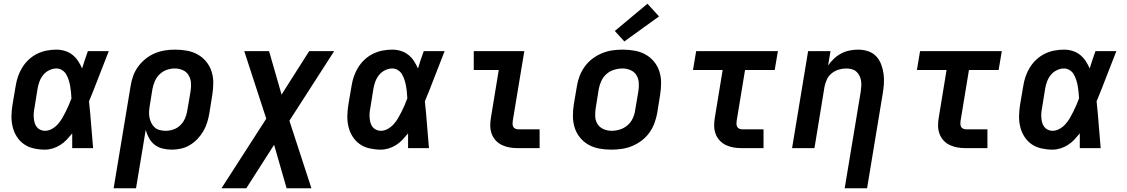

<svg xmlns="http://www.w3.org/2000/svg" viewBox="-20 -794 6040 1029"><path d="M221 8Q191 8 161.5 1.5Q132 -5 109 -21Q86 -37 70.5 -61Q55 -85 48 -113.5Q41 -142 41.5 -172Q42 -202 47 -233L64 -333Q68 -359 76.5 -384Q85 -409 99.5 -432.5Q114 -456 134.5 -475Q155 -494 179.5 -506Q204 -518 230.5 -523Q257 -528 282 -528Q306 -528 328.5 -521Q351 -514 368.5 -500Q386 -486 398.5 -467Q411 -448 420 -427Q427 -451 435 -474Q443 -497 451 -520H563Q536 -453 510.5 -385.5Q485 -318 457 -251Q464 -188 468.5 -125.5Q473 -63 479 0H367Q367 -20 367 -40Q367 -60 367 -79Q353 -62 337.5 -45.5Q322 -29 303 -17Q284 -5 263 1.5Q242 8 221 8ZM221 -93Q240 -93 258 -103Q276 -113 289.5 -128Q303 -143 313 -160Q323 -177 332 -195Q341 -213 348.5 -230.5Q356 -248 363 -267Q362 -283 360.5 -300Q359 -317 356 -333.5Q353 -350 348 -365.5Q343 -381 335 -395Q327 -409 313 -418Q299 -427 282 -427Q263 -427 243.5 -417.5Q224 -408 211 -391.5Q198 -375 191 -355.5Q184 -336 181 -317L165 -217Q162 -203 161 -189.5Q160 -176 161 -162.5Q162 -149 165.5 -136.5Q169 -124 176.5 -114Q184 -104 196 -98.5Q208 -93 221 -93Z M589 215 680 -333Q684 -360 693.5 -386.5Q703 -413 720 -436.5Q737 -460 760 -478.5Q783 -497 809 -508Q835 -519 862.5 -523.5Q890 -528 917 -528Q917 -528 917.5 -528Q918 -528 918 -528Q950 -528 981 -522.5Q1012 -517 1038.5 -502.5Q1065 -488 1084.5 -464.5Q1104 -441 1113.5 -412Q1123 -383 1123 -351Q1123 -319 1118 -287L1102 -187Q1098 -163 1090.5 -138.5Q1083 -114 1070 -91.5Q1057 -69 1038.5 -49.5Q1020 -30 997.5 -16.5Q975 -3 950 2.5Q925 8 901 8Q875 8 851 2Q827 -4 808.5 -18.5Q790 -33 778.5 -54Q767 -75 761 -98L709 215ZM868 -93Q889 -93 910.5 -100.5Q932 -108 948 -124.5Q964 -141 972.5 -161.5Q981 -182 984 -203L1001 -303Q1005 -327 1003.5 -349.5Q1002 -372 991 -390.5Q980 -409 960 -418Q940 -427 917 -427Q895 -427 873.5 -419.5Q852 -412 835.5 -396Q819 -380 810 -359Q801 -338 797 -317L783 -230Q780 -213 779 -197Q778 -181 781 -165Q784 -149 791 -135Q798 -121 809 -111Q820 -101 836 -97Q852 -93 868 -93Z M1167 215 1407 -158 1289 -520H1422L1489 -287L1637 -520H1771L1531 -147L1649 215H1516L1449 -18L1300 215Z M2021 8Q1991 8 1961.5 1.5Q1932 -5 1909 -21Q1886 -37 1870.5 -61Q1855 -85 1848 -113.5Q1841 -142 1841.5 -172Q1842 -202 1847 -233L1864 -333Q1868 -359 1876.5 -384Q1885 -409 1899.5 -432.5Q1914 -456 1934.5 -475Q1955 -494 1979.5 -506Q2004 -518 2030.5 -523Q2057 -528 2082 -528Q2106 -528 2128.5 -521Q2151 -514 2168.5 -500Q2186 -486 2198.5 -467Q2211 -448 2220 -427Q2227 -451 2235 -474Q2243 -497 2251 -520H2363Q2336 -453 2310.5 -385.5Q2285 -318 2257 -251Q2264 -188 2268.5 -125.5Q2273 -63 2279 0H2167Q2167 -20 2167 -40Q2167 -60 2167 -79Q2153 -62 2137.5 -45.5Q2122 -29 2103 -17Q2084 -5 2063 1.5Q2042 8 2021 8ZM2021 -93Q2040 -93 2058 -103Q2076 -113 2089.5 -128Q2103 -143 2113 -160Q2123 -177 2132 -195Q2141 -213 2148.5 -230.5Q2156 -248 2163 -267Q2162 -283 2160.5 -300Q2159 -317 2156 -333.5Q2153 -350 2148 -365.5Q2143 -381 2135 -395Q2127 -409 2113 -418Q2099 -427 2082 -427Q2063 -427 2043.5 -417.5Q2024 -408 2011 -391.5Q1998 -375 1991 -355.5Q1984 -336 1981 -317L1965 -217Q1962 -203 1961 -189.5Q1960 -176 1961 -162.5Q1962 -149 1965.5 -136.5Q1969 -124 1976.5 -114Q1984 -104 1996 -98.5Q2008 -93 2021 -93Z M2757 0Q2734 0 2712.5 -3.5Q2691 -7 2671.5 -16Q2652 -25 2637.5 -40.5Q2623 -56 2615.5 -76Q2608 -96 2607.5 -118Q2607 -140 2611 -163L2653 -419H2519V-520H2790L2728 -146Q2727 -138 2727 -130Q2727 -122 2730.5 -115Q2734 -108 2741.5 -104.5Q2749 -101 2757 -101H2872V0Z M3257 8Q3224 8 3193 2.5Q3162 -3 3135.5 -17.5Q3109 -32 3089.5 -55.5Q3070 -79 3060.5 -108Q3051 -137 3050.5 -169Q3050 -201 3055 -233L3072 -333Q3076 -360 3086.5 -387Q3097 -414 3114.5 -438Q3132 -462 3156 -480Q3180 -498 3207 -509Q3234 -520 3261.5 -524Q3289 -528 3317 -528Q3349 -528 3380.5 -522.5Q3412 -517 3438.5 -502.5Q3465 -488 3484.5 -464.5Q3504 -441 3513.5 -412Q3523 -383 3523 -351Q3523 -319 3518 -287L3502 -187Q3497 -160 3487 -133Q3477 -106 3459.5 -82Q3442 -58 3418 -40Q3394 -22 3367 -11Q3340 0 3312 4Q3284 8 3257 8ZM3258 -93Q3280 -93 3302.5 -100Q3325 -107 3343 -122.5Q3361 -138 3371 -159.5Q3381 -181 3384 -203L3401 -303Q3405 -327 3403.5 -350Q3402 -373 3391 -391Q3380 -409 3359.5 -418Q3339 -427 3316 -427Q3294 -427 3271 -420Q3248 -413 3230.5 -397.5Q3213 -382 3203 -360.5Q3193 -339 3189 -317L3173 -217Q3169 -193 3170 -170Q3171 -147 3182.5 -129Q3194 -111 3214.5 -102Q3235 -93 3258 -93ZM3326 -572 3275 -628 3450 -774 3512 -706Z M3957 0Q3934 0 3912.5 -3.5Q3891 -7 3871.5 -16Q3852 -25 3837.5 -40.5Q3823 -56 3815.5 -76Q3808 -96 3807.5 -118Q3807 -140 3811 -163L3853 -419H3694L3711 -520H4149L4132 -419H3973L3928 -146Q3927 -138 3927 -130Q3927 -122 3930.5 -115Q3934 -108 3941.5 -104.5Q3949 -101 3957 -101H4072V0Z M4507 215 4593 -303Q4595 -318 4596 -333Q4597 -348 4594.5 -362.5Q4592 -377 4585.5 -389.5Q4579 -402 4568.5 -411Q4558 -420 4544 -423.5Q4530 -427 4515 -427Q4495 -427 4475 -421Q4455 -415 4438 -401.5Q4421 -388 4412 -369Q4403 -350 4399 -330L4345 0H4225L4311 -520H4431L4418 -443Q4432 -463 4450 -480Q4468 -497 4489.5 -508Q4511 -519 4534 -523.5Q4557 -528 4579 -528Q4607 -528 4632.5 -519.5Q4658 -511 4675.5 -492.5Q4693 -474 4702.5 -449Q4712 -424 4715.5 -397Q4719 -370 4717 -342.5Q4715 -315 4710 -287L4627 215Z M5157 0Q5134 0 5112.5 -3.5Q5091 -7 5071.5 -16Q5052 -25 5037.5 -40.5Q5023 -56 5015.5 -76Q5008 -96 5007.5 -118Q5007 -140 5011 -163L5053 -419H4894L4911 -520H5349L5332 -419H5173L5128 -146Q5127 -138 5127 -130Q5127 -122 5130.5 -115Q5134 -108 5141.5 -104.5Q5149 -101 5157 -101H5272V0Z M5621 8Q5591 8 5561.5 1.5Q5532 -5 5509 -21Q5486 -37 5470.5 -61Q5455 -85 5448 -113.5Q5441 -142 5441.5 -172Q5442 -202 5447 -233L5464 -333Q5468 -359 5476.5 -384Q5485 -409 5499.5 -432.5Q5514 -456 5534.5 -475Q5555 -494 5579.5 -506Q5604 -518 5630.5 -523Q5657 -528 5682 -528Q5706 -528 5728.5 -521Q5751 -514 5768.5 -500Q5786 -486 5798.5 -467Q5811 -448 5820 -427Q5827 -451 5835 -474Q5843 -497 5851 -520H5963Q5936 -453 5910.5 -385.5Q5885 -318 5857 -251Q5864 -188 5868.5 -125.5Q5873 -63 5879 0H5767Q5767 -20 5767 -40Q5767 -60 5767 -79Q5753 -62 5737.5 -45.5Q5722 -29 5703 -17Q5684 -5 5663 1.5Q5642 8 5621 8ZM5621 -93Q5640 -93 5658 -103Q5676 -113 5689.5 -128Q5703 -143 5713 -160Q5723 -177 5732 -195Q5741 -213 5748.5 -230.5Q5756 -248 5763 -267Q5762 -283 5760.5 -300Q5759 -317 5756 -333.5Q5753 -350 5748 -365.5Q5743 -381 5735 -395Q5727 -409 5713 -418Q5699 -427 5682 -427Q5663 -427 5643.5 -417.5Q5624 -408 5611 -391.5Q5598 -375 5591 -355.5Q5584 -336 5581 -317L5565 -217Q5562 -203 5561 -189.5Q5560 -176 5561 -162.5Q5562 -149 5565.5 -136.5Q5569 -124 5576.5 -114Q5584 -104 5596 -98.5Q5608 -93 5621 -93Z"/></svg>

Font: Iosevka SS04 Extended Oblique
Style: Bold
Weight: 700
Width: 7
Italic angle: -9°
Monospace: yes
Designer: Belleve Invis
Foundry: Belleve Invis
Version: Version 19.0.0; ttfautohint (v1.8.4)